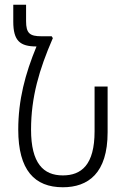

<svg xmlns="http://www.w3.org/2000/svg" viewBox="-20 -780 521 810"><path d="M245 10C352 10 434 -49 434 -222V-415H379V-226C379 -84 323 -40 245 -40C163 -40 111 -91 111 -233C111 -371 146 -488 202 -617L203 -619L198 -627H155C106 -627 90 -639 90 -691V-760H36V-689C36 -608 64 -584 134 -584C86 -468 57 -358 57 -233C57 -62 126 10 245 10Z"/></svg>

Font: Noto Sans Armenian ExtraCondensed Light
Style: Regular
Weight: 300
Width: 2
Designer: Monotype Design Team
Foundry: Monotype Imaging Inc.
Version: Version 2.008